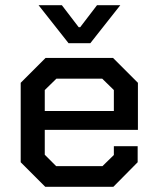

<svg xmlns="http://www.w3.org/2000/svg" viewBox="-20 -722 608 742"><path d="M60 -95V-402L156 -498H417L513 -402V-220H153V-124L197 -80H376L420 -123V-157H512V-95L418 0H155ZM420 -293V-374L375 -418H198L153 -374V-293ZM129 -702H219L284 -617H290L355 -702H445L329 -555H245Z"/></svg>

Font: Chakra Petch Medium
Style: Regular
Weight: 500
Designer: Katatrad Aksorn Co.,Ltd.
Foundry: Cadson Demak Co.,Ltd.
Version: Version 1.000; ttfautohint (v1.6)